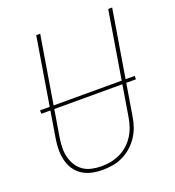

<svg xmlns="http://www.w3.org/2000/svg" viewBox="-135 -841 869 955"><g transform="rotate(-20 300.0 -363.5)"><path d="M246 8Q217 8 189.5 2Q162 -4 139.5 -18.5Q117 -33 102 -55.5Q87 -78 80.5 -105Q74 -132 74 -160.5Q74 -189 79 -218L164 -735H185L99 -215Q95 -189 94.5 -163.5Q94 -138 100 -114Q106 -90 119 -69.5Q132 -49 151.5 -35.5Q171 -22 196 -16.5Q221 -11 247 -11Q271 -11 295.5 -15.5Q320 -20 344 -31Q368 -42 388 -60Q408 -78 422 -100Q436 -122 444 -146Q452 -170 456 -194L545 -735H566L476 -191Q472 -165 463 -138.5Q454 -112 438 -88Q422 -64 400.5 -45Q379 -26 353 -13.5Q327 -1 299.5 3.5Q272 8 246 8ZM555 -359H54V-377H555Z"/></g></svg>

Font: Iosevka Aile Thin
Style: Italic
Weight: 100
Italic angle: -9°
Designer: Belleve Invis
Foundry: Belleve Invis
Version: Version 31.1.0; ttfautohint (v1.8.4)